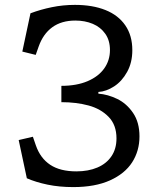

<svg xmlns="http://www.w3.org/2000/svg" viewBox="-20 -762 660 794"><path d="M91 -24.8 57.3 -182.8 116 -196.5 128.3 -160.8Q146.7 -107.7 187.7 -80.5Q228.7 -53.3 295.8 -53.3Q345.3 -53.3 382.7 -69.2Q420 -85 440.8 -115.7Q461.7 -146.3 461.7 -189.8Q461.7 -245.2 429.3 -278.6Q397 -312 346.1 -325.8Q295.2 -339.5 233.8 -339.5V-407Q296.8 -407 342.2 -426.3Q387.5 -445.7 411.1 -479.1Q434.7 -512.5 434.7 -555Q434.7 -595 415.3 -622.4Q396 -649.8 363.7 -663.4Q331.3 -677 291.7 -677Q234.3 -677 196.3 -649.4Q158.3 -621.8 139.8 -569.3L127.7 -535L72.3 -548.7L106 -707Q147.5 -722.7 194 -732.2Q240.5 -741.8 289.8 -741.8Q362.7 -741.8 416 -720.5Q469.3 -699.2 498.2 -657.1Q527.2 -615 527.2 -554.5Q527.2 -503.3 505.8 -464.7Q484.5 -426 452 -404.8Q419.5 -383.7 386.8 -381.7V-374.7Q425.8 -371.8 464.8 -352.9Q503.7 -334 530.2 -295.1Q556.8 -256.2 556.8 -198Q556.8 -138.2 526.6 -90.9Q496.3 -43.7 434.7 -16Q373 11.7 282.8 11.7Q225.5 11.7 176.8 1.6Q128.2 -8.5 91 -24.8Z"/></svg>

Font: Monaspace Xenon Var ExtraLight
Style: Regular
Weight: 200
Designer: Riley Cran and the Lettermatic Team
Version: Version 1.200 (Monaspace Xenon Var)